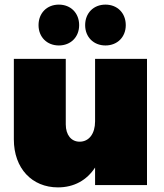

<svg xmlns="http://www.w3.org/2000/svg" viewBox="-20 -802 712 832"><path d="M235 -605C287 -605 323 -642 323 -693C323 -745 287 -782 235 -782C183 -782 147 -745 147 -693C147 -642 183 -605 235 -605ZM437 -605C489 -605 525 -642 525 -693C525 -745 489 -782 437 -782C385 -782 349 -745 349 -693C349 -642 385 -605 437 -605ZM392 -547V-276C392 -223 366 -188 325 -188C289 -188 265 -217 265 -263V-547H40V-198C40 -72 119 10 231 10C301 10 356 -21 392 -76V0H617V-547Z"/></svg>

Font: Montserrat-Arabic Black
Style: Regular
Weight: 900
Designer: Mohamed Gaber
Foundry: Kief Type Foundry
Version: Version 5.008;PS 005.008;hotconv 1.0.88;makeotf.lib2.5.64775